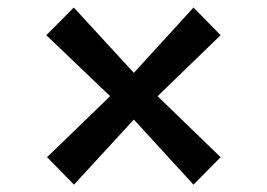

<svg xmlns="http://www.w3.org/2000/svg" viewBox="-20 -574 709 510"><path d="M272.5 -318.5 103 -480.5 176 -554 335.5 -380.5 494 -554 566 -480.5 398.5 -318.5 566 -156.5 494 -83.5 335.5 -256.5 176.5 -83.5 105 -156.5Z"/></svg>

Font: Merriweather 28pt
Style: Bold
Weight: 700
Version: Version 2.100